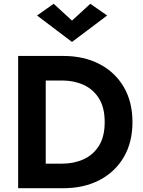

<svg xmlns="http://www.w3.org/2000/svg" viewBox="-20 -996 756 1016"><path d="M361 -887 458 -976 547 -914 361 -774 176 -914 264 -976ZM314 0H76V-700H314Q424 -700 506.5 -657Q589 -614 635 -535.5Q681 -457 681 -350Q681 -243 635 -164.5Q589 -86 506.5 -43Q424 0 314 0ZM309 -570H222V-130H309Q371 -130 422 -153Q473 -176 503.5 -224.5Q534 -273 534 -350Q534 -427 503.5 -475.5Q473 -524 422 -547Q371 -570 309 -570Z"/></svg>

Font: Von Semi
Style: Regular
Weight: 600
Version: Version 4.000; ttfautohint (v1.8.4.7-5d5b)